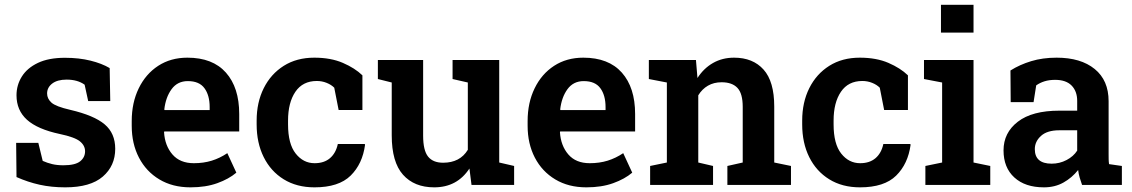

<svg xmlns="http://www.w3.org/2000/svg" viewBox="-20 -782 4789 812"><path d="M255.9 10.3Q197.8 10.3 147.9 -0.7Q98.1 -11.7 49.8 -33.2L48.3 -177.7H142.1L160.6 -101.6Q180.2 -92.8 200.9 -87.9Q221.7 -83 248 -83Q298.3 -83 319.1 -99.9Q339.8 -116.7 339.8 -142.1Q339.8 -166.5 317.9 -184.3Q295.9 -202.1 232.9 -215.3Q138.7 -235.4 94.2 -275.4Q49.8 -315.4 49.8 -378.9Q49.8 -422.4 72.5 -458.5Q95.2 -494.6 140.6 -516.1Q186 -537.6 254.4 -537.6Q314.5 -537.6 362.5 -525.6Q410.6 -513.7 443.8 -494.1L446.3 -354.5H353L337.9 -423.8Q308.1 -445.3 261.7 -445.3Q222.7 -445.3 200.9 -428.7Q179.2 -412.1 179.2 -386.7Q179.2 -364.7 197.5 -348.1Q215.8 -331.5 277.3 -317.4Q377.9 -293.9 422.6 -256.1Q467.3 -218.3 467.3 -152.8Q467.3 -80.6 414.8 -35.2Q362.3 10.3 255.9 10.3Z M785.6 10.3Q710 10.3 654.1 -23.2Q598.1 -56.6 567.6 -115.5Q537.1 -174.3 537.1 -250V-270Q537.1 -347.7 566.7 -408.4Q596.2 -469.2 649.2 -503.7Q702.1 -538.1 772.5 -538.1Q879.4 -538.1 935.5 -474.9Q991.7 -411.6 991.7 -299.8V-226.1H674.8L673.8 -223.1Q677.2 -166 709.2 -128.9Q741.2 -91.8 799.8 -91.8Q840.8 -91.8 875.5 -102.5Q910.2 -113.3 941.4 -134.3L979.5 -51.8Q947.8 -24.9 898.9 -7.3Q850.1 10.3 785.6 10.3ZM676.3 -316.4H866.7V-329.1Q866.7 -378.9 844.7 -408.9Q822.8 -439 774.4 -439Q730.5 -439 705.6 -404.8Q680.7 -370.6 674.8 -318.8Z M1310.1 10.3Q1234.9 10.3 1179.9 -23.7Q1125 -57.6 1095.2 -117.7Q1065.4 -177.7 1065.4 -255.9V-272Q1065.4 -349.1 1095.5 -409.2Q1125.5 -469.2 1180.2 -503.7Q1234.9 -538.1 1309.1 -538.1Q1378.9 -538.1 1429.9 -516.1Q1481 -494.1 1512.7 -463.4V-316.9H1412.1L1393.6 -411.1Q1380.9 -423.8 1361.3 -431.6Q1341.8 -439.5 1319.8 -439.5Q1260.3 -439.5 1229.2 -393.8Q1198.2 -348.1 1198.2 -272V-255.9Q1198.2 -173.3 1230.5 -132.6Q1262.7 -91.8 1310.5 -91.8Q1350.6 -91.8 1375.5 -113Q1400.4 -134.3 1408.7 -172.9H1522.5L1523.9 -169.9Q1513.2 -88.9 1462.9 -39.3Q1412.6 10.3 1310.1 10.3Z M1816.4 10.3Q1731.9 10.3 1684.3 -43.2Q1636.7 -96.7 1636.7 -209.5V-433.1L1578.1 -447.8V-528.3H1769.5V-208.5Q1769.5 -146 1790.3 -119.9Q1811 -93.8 1854 -93.8Q1925.3 -93.8 1958.5 -148.4V-433.1L1894 -447.8V-528.3H2091.3V-94.7L2154.3 -80.1V0H1974.1L1965.3 -69.3Q1913.1 10.3 1816.4 10.3Z M2460 10.3Q2384.3 10.3 2328.4 -23.2Q2272.5 -56.6 2241.9 -115.5Q2211.4 -174.3 2211.4 -250V-270Q2211.4 -347.7 2241 -408.4Q2270.5 -469.2 2323.5 -503.7Q2376.5 -538.1 2446.8 -538.1Q2553.7 -538.1 2609.9 -474.9Q2666 -411.6 2666 -299.8V-226.1H2349.1L2348.1 -223.1Q2351.6 -166 2383.5 -128.9Q2415.5 -91.8 2474.1 -91.8Q2515.1 -91.8 2549.8 -102.5Q2584.5 -113.3 2615.7 -134.3L2653.8 -51.8Q2622.1 -24.9 2573.2 -7.3Q2524.4 10.3 2460 10.3ZM2350.6 -316.4H2541V-329.1Q2541 -378.9 2519 -408.9Q2497.1 -439 2448.7 -439Q2404.8 -439 2379.9 -404.8Q2355 -370.6 2349.1 -318.8Z M2729.5 0V-80.1L2800.3 -94.7V-433.1L2724.1 -447.8V-528.3H2923.3L2929.7 -452.1Q2956.1 -493.2 2995.4 -515.6Q3034.7 -538.1 3084.5 -538.1Q3164.1 -538.1 3209.2 -487.8Q3254.4 -437.5 3254.4 -331.1V-94.7L3325.2 -80.1V0H3056.2V-80.1L3121.1 -94.7V-330.1Q3121.1 -386.7 3098.6 -410.4Q3076.2 -434.1 3031.7 -434.1Q2999 -434.1 2974.1 -419.7Q2949.2 -405.3 2933.1 -378.9V-94.7L2995.6 -80.1V0Z M3617.2 10.3Q3542 10.3 3487.1 -23.7Q3432.1 -57.6 3402.3 -117.7Q3372.6 -177.7 3372.6 -255.9V-272Q3372.6 -349.1 3402.6 -409.2Q3432.6 -469.2 3487.3 -503.7Q3542 -538.1 3616.2 -538.1Q3686 -538.1 3737.1 -516.1Q3788.1 -494.1 3819.8 -463.4V-316.9H3719.2L3700.7 -411.1Q3688 -423.8 3668.5 -431.6Q3648.9 -439.5 3627 -439.5Q3567.4 -439.5 3536.4 -393.8Q3505.4 -348.1 3505.4 -272V-255.9Q3505.4 -173.3 3537.6 -132.6Q3569.8 -91.8 3617.7 -91.8Q3657.7 -91.8 3682.6 -113Q3707.5 -134.3 3715.8 -172.9H3829.6L3831.1 -169.9Q3820.3 -88.9 3770 -39.3Q3719.7 10.3 3617.2 10.3Z M3893.6 0V-80.1L3964.4 -94.7V-433.1L3887.7 -447.8V-528.3H4097.2V-94.7L4168 -80.1V0ZM3959.5 -644V-761.7H4097.2V-644Z M4395 10.3Q4315.4 10.3 4269.8 -31.5Q4224.1 -73.2 4224.1 -146Q4224.1 -220.7 4284.7 -267.3Q4345.2 -314 4460.4 -314H4535.6V-355.5Q4535.6 -396 4512 -420.2Q4488.3 -444.3 4442.4 -444.3Q4417.5 -444.3 4397.7 -438.2Q4377.9 -432.1 4362.3 -420.9L4351.1 -350.1H4254.4L4253.4 -483.9Q4293 -508.8 4341.3 -523.4Q4389.6 -538.1 4448.7 -538.1Q4550.8 -538.1 4609.6 -490.2Q4668.5 -442.4 4668.5 -354V-128.9Q4668.5 -118.2 4668.7 -107.9Q4668.9 -97.7 4670.4 -87.9L4724.6 -80.1V0H4556.2Q4550.8 -15.1 4546.1 -31Q4541.5 -46.9 4539.6 -63Q4513.7 -30.3 4477.5 -10Q4441.4 10.3 4395 10.3ZM4427.7 -89.8Q4461.4 -89.8 4490.7 -105.2Q4520 -120.6 4535.6 -145V-231H4460Q4408.7 -231 4382.6 -207.3Q4356.4 -183.6 4356.4 -151.4Q4356.4 -89.8 4427.7 -89.8Z"/></svg>

Font: Roboto Slab SemiBold
Style: Regular
Weight: 600
Designer: Google
Version: Version 2.001; ttfautohint (v1.8.3)